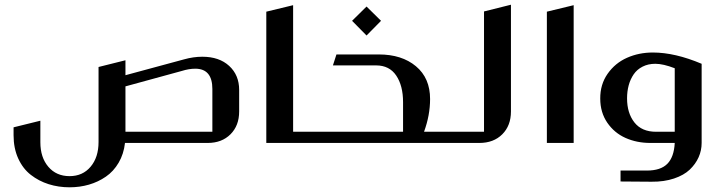

<svg xmlns="http://www.w3.org/2000/svg" viewBox="-20 -612 3100 822"><path d="M869.1 0H515.1Q509.8 47.4 488 84.5Q466.3 121.6 433.3 144.3Q400.4 167 360.8 178.5Q321.3 189.9 277.8 189.9Q230.5 189.9 188.2 176.5Q146 163.1 112.1 136.7Q78.1 110.4 58.1 66.7Q38.1 22.9 38.1 -33.2V-66.9L152.8 -95.2V-2.9Q152.8 62 187 102.1Q221.2 142.1 277.8 142.1Q334 142.1 367.9 101.8Q401.9 61.5 401.9 -3.9V-325.2L517.1 -354V-290L768.1 -357.9Q808.1 -369.1 846.2 -369.1Q918.5 -369.1 961.2 -329.8Q1003.9 -290.5 1003.9 -227.1V-134.8Q1003.9 -74.2 966.8 -37.1Q929.7 0 869.1 0ZM517.1 -47.9H889.2V-231Q889.2 -317.9 815.9 -317.9Q789.1 -317.9 757.8 -308.1L517.1 -242.2Z M1234.9 -47.9H1312Q1321.8 -47.9 1321.8 -38.1V-9.8Q1321.8 0 1312 0H1120.1V-562L1234.9 -589.8Z M1549.3 -584 1611.3 -522.9 1549.3 -460 1487.3 -522.9ZM1795.4 -47.9H1899.4Q1909.7 -47.9 1909.7 -38.1V-9.8Q1909.7 0 1899.4 0H1312.5Q1302.7 0 1302.7 -9.8V-38.1Q1302.7 -47.9 1312.5 -47.9H1705.6V-174.8Q1705.6 -245.1 1676.3 -288.6Q1647 -332 1590.3 -332H1405.3L1420.4 -378.9H1601.6Q1700.2 -378.9 1760.7 -328.4Q1821.3 -277.8 1821.3 -188Q1821.3 -118.7 1795.4 -47.9Z M1890.6 -9.8V-38.1Q1890.6 -47.9 1900.4 -47.9H2052.2V-563L2167.5 -591.8V-134.8Q2167.5 -74.2 2130.4 -37.1Q2093.3 0 2032.2 0H1900.4Q1890.6 0 1890.6 -9.8Z M2321.3 -562 2436 -589.8V0H2321.3Z M2636.7 165V118.2H2749.5Q2808.6 118.2 2837.2 89.1Q2865.7 60.1 2868.7 0H2764.6Q2706.1 0 2658 -21.5Q2609.9 -43 2579.8 -86.9Q2549.8 -130.9 2549.8 -189.9Q2549.3 -250.5 2581.5 -296.4Q2613.8 -342.3 2664.6 -364.7Q2715.3 -387.2 2774.9 -387.2Q2869.6 -387.2 2983.9 -338.9V0Q2983.9 32.2 2970.9 61.3Q2958 90.3 2932.9 114.3Q2907.7 138.2 2865.5 152.3Q2823.2 166.5 2769.5 166ZM2788.6 -47.9H2868.7V-319.8Q2819.3 -338.9 2785.6 -338.9Q2754.9 -338.9 2731 -326.7Q2707 -314.5 2692.9 -293.7Q2678.7 -272.9 2671.6 -246.8Q2664.6 -220.7 2664.6 -190.9Q2664.6 -127.9 2696 -87.9Q2727.5 -47.9 2788.6 -47.9Z"/></svg>

Font: Wesal
Style: Regular
Weight: 500
Designer: Ahmed zaza
Foundry: Ahmed zaza
Version: Version 2.01